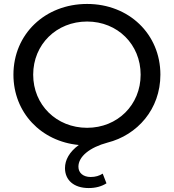

<svg xmlns="http://www.w3.org/2000/svg" viewBox="-20 -728 880 972"><path d="M48 -350C48 -158 188 -12 379 6C331 41 309 82 309 123C309 184 354 224 429 224C464 224 494 216 519 200L500 151C483 162 463 168 439 168C402 168 377 148 377 116C377 64 435 18 524 -6C675 -44 792 -175 792 -350C792 -555 633 -708 421 -708C208 -708 48 -555 48 -350ZM421 -619C575 -619 692 -503 692 -350C692 -197 575 -81 421 -81C266 -81 148 -197 148 -350C148 -503 266 -619 421 -619Z"/></svg>

Font: Malon Grotesk Med
Style: Regular
Weight: 500
Designer: Julieta Ulanovsky
Foundry: Julieta Ulanovsky
Version: Version 7.200